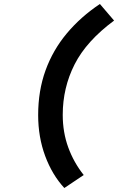

<svg xmlns="http://www.w3.org/2000/svg" viewBox="-20 -762 640 961"><path d="M302 179Q241 113 206 18.5Q171 -76 171 -186Q171 -308 208 -410Q245 -512 314.5 -595Q384 -678 480 -742L551 -659Q413 -557 353.5 -440Q294 -323 294 -187Q294 -100 321.5 -24.5Q349 51 399 114Z"/></svg>

Font: Source Code Pro ExtraBold
Style: Italic
Weight: 800
Italic angle: -11°
Monospace: yes
Designer: Paul D. Hunt, Teo Tuominen
Foundry: Adobe Systems Incorporated
Version: Version 1.016;hotconv 1.0.116;makeotfexe 2.5.65601